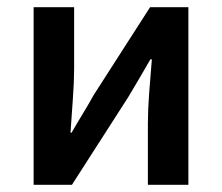

<svg xmlns="http://www.w3.org/2000/svg" viewBox="-20 -511 614 531"><path d="M73 0V-491H185V-322Q185 -284 181.5 -237.5Q178 -191 175 -144H178Q191 -167 209 -196.5Q227 -226 239 -248L395 -491H501V0H389V-169Q389 -207 392.5 -253.5Q396 -300 400 -347H396Q383 -324 365.5 -294.5Q348 -265 335 -243L179 0Z"/></svg>

Font: Processing Sans Pro Semibold
Style: Regular
Weight: 600
Designer: Paul D. Hunt
Foundry: Adobe Systems Incorporated
Version: Version 2.020;PS 2.000;hotconv 1.0.86;makeotf.lib2.5.63406